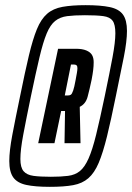

<svg xmlns="http://www.w3.org/2000/svg" viewBox="-20 -716 512 744"><path d="M173 8Q116 8 81.5 0.5Q47 -7 31.5 -28.5Q16 -50 16 -92Q16 -131 27.5 -192Q39 -253 58 -344Q77 -438 92 -501Q107 -564 123 -603Q139 -642 162.5 -662.5Q186 -683 222.5 -689.5Q259 -696 312 -696Q370 -696 405.5 -688.5Q441 -681 456.5 -659.5Q472 -638 472 -596Q472 -557 460 -496Q448 -435 429 -344Q410 -250 394.5 -187Q379 -124 362.5 -85Q346 -46 322.5 -25.5Q299 -5 263.5 1.5Q228 8 173 8ZM128 -161 205 -527H274Q299 -527 314.5 -520.5Q330 -514 336.5 -503Q343 -492 343 -475Q343 -460 341 -444Q339 -428 335 -407Q327 -369 319.5 -341Q312 -313 289 -302L292 -161H230L232 -286H217L191 -161ZM177 -31Q216 -31 243.5 -34.5Q271 -38 289.5 -53Q308 -68 323 -101.5Q338 -135 352.5 -194Q367 -253 386 -344Q405 -435 416 -494Q427 -553 427 -587Q427 -621 416.5 -635.5Q406 -650 380.5 -653.5Q355 -657 309 -657Q268 -657 240.5 -653.5Q213 -650 194 -635Q175 -620 161 -586.5Q147 -553 133 -494Q119 -435 100 -344Q81 -252 70 -193.5Q59 -135 59 -100Q59 -67 71.5 -52.5Q84 -38 110 -34.5Q136 -31 177 -31ZM231 -346H242Q250 -346 254.5 -349Q259 -352 263.5 -365Q268 -378 273 -406Q276 -422 278 -433.5Q280 -445 280 -452Q280 -460 276.5 -463Q273 -466 266 -466H255Z"/></svg>

Font: Saira UltraCondensed ExtraBold
Style: Italic
Weight: 800
Width: 1
Italic angle: -12°
Designer: Hector Gatti with collaboration of the Omnibus-Type team
Foundry: Omnibus-Type
Version: Version 1.101